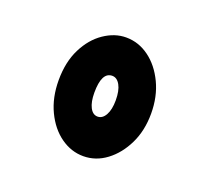

<svg xmlns="http://www.w3.org/2000/svg" viewBox="-65 -761 481 447"><g transform="rotate(20 175.0 -537.0)"><path d="M179 -390Q149 -390 123 -408.5Q97 -427 81 -460.5Q65 -494 65 -537Q65 -582 81.5 -615Q98 -648 124.5 -666Q151 -684 179 -684Q210 -684 236 -665Q262 -646 278 -612.5Q294 -579 294 -537Q294 -495 278 -462Q262 -429 236 -409.5Q210 -390 179 -390ZM179 -488Q191 -488 198.5 -501.5Q206 -515 206 -538Q206 -562 198.5 -575.5Q191 -589 179 -589Q153 -589 153 -538Q153 -515 160 -501.5Q167 -488 179 -488Z"/></g></svg>

Font: Inconsolata ExtraCondensed Black
Style: Regular
Weight: 900
Width: 2
Monospace: yes
Designer: Raph Levien, Cyreal, Brenton Simpson
Foundry: Raph Levien, Cyreal, Google
Version: Version 3.001; ttfautohint (v1.8.2.53-6de2)